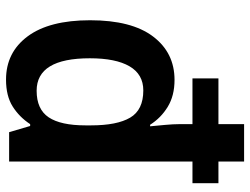

<svg xmlns="http://www.w3.org/2000/svg" viewBox="-114 -686 810 621"><g transform="rotate(90 290.5 -375.0)"><path d="M237 10Q149 10 97 -60Q45 -130 45 -262Q45 -396 97.5 -465.5Q150 -535 238 -535Q289 -535 325 -513Q361 -491 383 -456H388Q386 -477 383.5 -504Q381 -531 381 -551V-593H233V-677H381V-760H502V-677H572V-593H502V0H407L387 -68H381Q358 -33 324 -11.5Q290 10 237 10ZM273 -89Q333 -89 359 -128Q385 -167 385 -247V-265Q385 -349 360 -391.5Q335 -434 272 -434Q220 -434 194 -389.5Q168 -345 168 -261Q168 -89 273 -89Z"/></g></svg>

Font: Noto Sans SemiCondensed SemiBold
Style: Regular
Weight: 600
Width: 4
Designer: Monotype Design Team
Foundry: Monotype Imaging Inc.
Version: Version 2.013; ttfautohint (v1.8.4.7-5d5b)